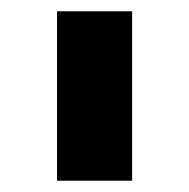

<svg xmlns="http://www.w3.org/2000/svg" viewBox="-20 -790 335 340"><path d="M81 -770H214V-470H81Z"/></svg>

Font: Enso SemiBold
Style: Regular
Weight: 600
Designer: Coji Morishita
Foundry: UNDERFOREST DESIGN
Version: Version 1.000